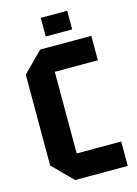

<svg xmlns="http://www.w3.org/2000/svg" viewBox="-128 -927 710 995"><g transform="rotate(-15 227.0 -429.0)"><path d="M42 -106V-594L148 -700H422V-569H191V-131H430V0H148ZM193 -758V-858H335V-758Z"/></g></svg>

Font: Tektur SemiCondensed SemiBold
Style: Regular
Weight: 600
Width: 4
Designer: Adam Jagosz
Foundry: Adam Jagosz
Version: Version 1.005;gftools[0.9.30]